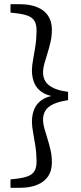

<svg xmlns="http://www.w3.org/2000/svg" viewBox="-20 -735 384 914"><path d="M304 -298V-258Q262 -252 235.5 -240Q209 -228 197 -209.5Q185 -191 185 -166Q185 -146 191.5 -123Q198 -100 206 -74.5Q214 -49 220.5 -21Q227 7 227 38Q227 78 209 104.5Q191 131 156.5 145Q122 159 75 159H30V119L57 116Q91 112 112.5 104Q134 96 144 79.5Q154 63 154 34Q154 -4 148.5 -39.5Q143 -75 137.5 -105Q132 -135 132 -155Q132 -193 146 -221.5Q160 -250 190.5 -266Q221 -282 269 -283V-273Q221 -274 190.5 -290Q160 -306 146 -334Q132 -362 132 -401Q132 -421 137.5 -450.5Q143 -480 148.5 -516Q154 -552 154 -590Q154 -619 144 -635.5Q134 -652 112.5 -660Q91 -668 57 -672L30 -675V-715H75Q122 -715 156.5 -701Q191 -687 209 -660Q227 -633 227 -594Q227 -563 220.5 -535Q214 -507 206 -481.5Q198 -456 191.5 -433Q185 -410 185 -390Q185 -365 197 -346.5Q209 -328 235.5 -315.5Q262 -303 304 -298Z"/></svg>

Font: Source Serif 4 Variable
Style: Regular
Weight: 400
Designer: Frank Grießhammer
Foundry: Adobe
Version: Version 4.005;hotconv 1.1.0;makeotfexe 2.6.0